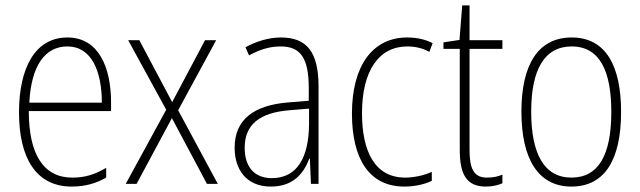

<svg xmlns="http://www.w3.org/2000/svg" viewBox="-20 -677 2357 707"><path d="M228 -539C109 -539 50 -426 50 -263C50 -98 111 10 244 10C294 10 334 -2 371 -23V-59C327 -33 291 -23 246 -23C140 -23 86 -109 86 -268H389V-299C389 -428 344 -539 228 -539ZM228 -506C317 -506 355 -415 355 -299H88C95 -437 147 -506 228 -506Z M592 -273 443 0H483L613 -242L742 0H782L636 -271L776 -529H735L614 -301L493 -529H452Z M1014 -539C970 -539 924 -525 884 -503L897 -473C940 -497 978 -506 1013 -506C1085 -506 1117 -466 1117 -352V-306L1043 -300C916 -290 844 -238 844 -133C844 -54 886 10 977 10C1060 10 1098 -38 1119 -93H1121L1125 0H1153V-357C1153 -486 1110 -539 1014 -539ZM1045 -271 1118 -277V-219C1117 -100 1076 -21 981 -21C918 -21 881 -61 881 -133C881 -219 937 -262 1045 -271Z M1469 10C1506 10 1543 2 1570 -11V-44C1540 -31 1505 -23 1472 -23C1360 -23 1313 -120 1313 -260C1313 -418 1376 -506 1480 -506C1508 -506 1536 -500 1561 -486L1573 -518C1546 -532 1515 -539 1479 -539C1353 -539 1276 -436 1276 -259C1276 -94 1338 10 1469 10Z M1773 -23C1724 -23 1709 -57 1709 -125V-497H1830V-529H1709V-657H1682L1672 -530L1613 -521V-497H1673V-125C1673 -36 1697 10 1769 10C1794 10 1813 5 1830 -2V-34C1815 -27 1795 -23 1773 -23Z M2267 -265C2267 -431 2213 -539 2085 -539C1963 -539 1900 -441 1900 -266C1900 -90 1963 10 2084 10C2207 10 2267 -89 2267 -265ZM1936 -266C1936 -419 1984 -506 2085 -506C2191 -506 2231 -411 2231 -265C2231 -108 2185 -23 2084 -23C1983 -23 1936 -112 1936 -266Z"/></svg>

Font: Noto Sans Bengali Condensed ExtraLight
Style: Regular
Weight: 200
Width: 3
Designer: Joana Ranito - Universal Thirst; Jelle Bosma - Monotype Design Team
Foundry: Universal Thirst ehf.
Version: Version 3.000